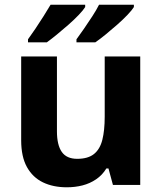

<svg xmlns="http://www.w3.org/2000/svg" viewBox="-20 -786 690 816"><path d="M576 -546V0H460L441 -70H432Q415 -42 388.5 -24Q362 -6 330.5 2Q299 10 264 10Q206 10 162.5 -11Q119 -32 94.5 -76Q70 -120 70 -190V-546H222V-228Q222 -170 242.5 -140.5Q263 -111 308 -111Q354 -111 379.5 -131.5Q405 -152 415 -192Q425 -232 425 -290V-546ZM549 -756Q541 -743 522 -723Q503 -703 478 -681Q453 -659 428.5 -639Q404 -619 385 -606H305V-619Q319 -638 337 -664Q355 -690 372.5 -717Q390 -744 401 -766H549ZM342 -756Q334 -743 315 -723Q296 -703 271 -681Q246 -659 221.5 -639Q197 -619 179 -606H99V-619Q113 -638 130.5 -664Q148 -690 165 -717Q182 -744 195 -766H342Z"/></svg>

Font: Noto Sans Lao UI
Style: Regular
Weight: 400
Designer: Monotype Design Team
Foundry: Monotype Imaging Inc.
Version: Version 2.000